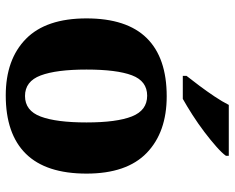

<svg xmlns="http://www.w3.org/2000/svg" viewBox="-94 -712 816 668"><g transform="rotate(90 314.0 -378.0)"><path d="M312 10Q187 10 115.5 -60Q44 -130 44 -271Q44 -411 112.5 -480.5Q181 -550 315 -550Q440 -550 512 -480.5Q584 -411 584 -271Q584 -130 515 -60Q446 10 312 10ZM314 -57Q365 -57 385.5 -111.5Q406 -166 406 -271Q406 -376 385 -429Q364 -482 313 -482Q262 -482 242 -429Q222 -376 222 -271Q222 -166 242.5 -111.5Q263 -57 314 -57ZM244 -619Q259 -638 278.5 -664Q298 -690 316 -717Q334 -744 345 -766H522V-756Q513 -743 490.5 -723Q468 -703 439 -681Q410 -659 379.5 -639.5Q349 -620 324 -606H244Z"/></g></svg>

Font: Noto Serif Devanagari ExtraBold
Style: Regular
Weight: 800
Designer: Universal Thirst, Indian Type Foundry and the Monotype Design Team
Foundry: Monotype Imaging Inc.
Version: Version 2.004; ttfautohint (v1.8.4.7-5d5b)